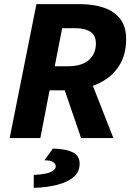

<svg xmlns="http://www.w3.org/2000/svg" viewBox="-20 -671 644 933"><path d="M27 0 157 -651H367Q431 -651 482 -634.5Q533 -618 563 -580.5Q593 -543 593 -482Q593 -416 568.5 -368.5Q544 -321 502.5 -291Q461 -261 408 -246.5Q355 -232 298 -232H221L176 0ZM246 -349H309Q378 -349 412 -379.5Q446 -410 446 -459Q446 -498 420 -516Q394 -534 345 -534H282ZM374 0 283 -266 389 -362 531 0ZM144 242V179Q202 176 226.5 165Q251 154 251 137Q251 127 239.5 117.5Q228 108 196 108L237 51Q291 53 319 63Q347 73 357 88.5Q367 104 367 124Q367 164 338 189Q309 214 258.5 227Q208 240 144 242Z"/></svg>

Font: Source Sans 3 ExtraBold
Style: Italic
Weight: 800
Italic angle: -11°
Version: Version 3.052;hotconv 1.1.0;makeotfexe 2.6.0